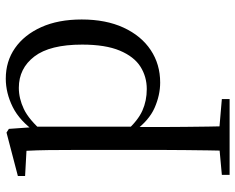

<svg xmlns="http://www.w3.org/2000/svg" viewBox="-96 -475 830 678"><g transform="rotate(-90 319.0 -136.0)"><path d="M40.5 259.8V232.4L151.7 222.2H189.5L308.2 232.4V259.8ZM125.5 259.8Q126.5 225.6 127 185.1Q127.5 144.5 128 103.1Q128.5 61.7 128.5 26.7V-286.8Q128.5 -338.2 128 -379.5Q127.5 -420.7 125.5 -457.5L36.5 -462.4V-487.9L189.9 -528L202.9 -519.6L208.9 -435.3L210.7 -430.1V-78.7L209.5 -68.7V26.5Q209.5 60.7 210 102.2Q210.5 143.7 211 184.7Q211.5 225.6 212.5 259.8ZM366.6 14.6Q322.1 14.6 277.2 -5.1Q232.3 -24.9 194.2 -77.1H181.4L195.3 -105.1Q232.5 -63.7 267.4 -48.2Q302.2 -32.7 343.5 -32.7Q387.2 -32.7 422.6 -55.1Q458.1 -77.6 479.3 -128.1Q500.5 -178.6 500.5 -260.8Q500.5 -374.9 458.5 -429.7Q416.4 -484.5 347.9 -484.5Q310.4 -484.5 273 -466.8Q235.5 -449.1 191.2 -398.2L180.6 -425H191.5Q230.9 -481.5 280.2 -506.1Q329.6 -530.6 380.3 -530.6Q441.5 -530.6 488.2 -498Q535 -465.4 562.1 -405.4Q589.2 -345.3 589.2 -262.6Q589.2 -177.1 560.5 -114.8Q531.7 -52.4 481.4 -18.9Q431.2 14.6 366.6 14.6Z"/></g></svg>

Font: Source Han Serif JP VF
Style: Regular
Weight: 250
Designer: Ryoko NISHIZUKA 西塚涼子 (kana & ideographs); Frank Grießhammer (Latin, Greek & Cyrillic); Wenlong ZHANG 张文龙 (bopomofo); San
Foundry: Adobe
Version: Version 2.001;hotconv 1.1.0;makeotfexe 2.6.0